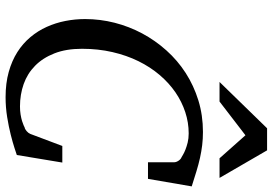

<svg xmlns="http://www.w3.org/2000/svg" viewBox="-164 -792 972 684"><g transform="rotate(90 322.0 -450.0)"><path d="M617.2 -491.2H558.1V-584Q558.1 -591.8 552.5 -600.1Q546.9 -608.4 540 -610.8Q538.1 -611.8 531.2 -616Q524.4 -620.1 513.4 -624.5Q502.4 -628.9 487.8 -632.6Q473.1 -636.2 455.1 -636.2Q416.5 -636.2 379.4 -624Q342.3 -611.8 308.8 -588.9Q275.4 -565.9 247.1 -532.7Q218.8 -499.5 198 -457.3Q177.2 -415 165.5 -364.3Q153.8 -313.5 153.8 -255.9Q153.8 -199.2 170.2 -157.7Q186.5 -116.2 214.4 -88.9Q242.2 -61.5 279.5 -48.3Q316.9 -35.2 358.9 -35.2Q375 -35.2 388.2 -37.4Q401.4 -39.6 410.9 -42.5Q420.4 -45.4 426.3 -48.1Q432.1 -50.8 434.1 -51.8Q439.9 -52.7 447 -58.8Q454.1 -64.9 457 -71.8L500 -186H559.1L532.2 -23.9Q526.4 -22 507.1 -15.6Q487.8 -9.3 459.7 -2.2Q431.6 4.9 397 10.5Q362.3 16.1 326.2 16.1Q276.4 16.1 236.3 4.9Q196.3 -6.3 165.5 -25.9Q134.8 -45.4 112.3 -72.3Q89.8 -99.1 75.7 -130.6Q61.5 -162.1 54.7 -196.8Q47.9 -231.4 47.9 -267.1Q47.9 -320.3 61 -372.1Q74.2 -423.8 99.1 -470.5Q124 -517.1 159.7 -556.9Q195.3 -596.7 240 -625.5Q284.7 -654.3 337.6 -670.7Q390.6 -687 450.2 -687Q474.6 -687 497.1 -684.3Q519.5 -681.6 542.5 -676.5Q565.4 -671.4 590.3 -663.8Q615.2 -656.2 644 -647ZM543.9 -746.1 461.9 -838.4 341.8 -746.1H272L437 -915.5H515.6L613.8 -746.1Z"/></g></svg>

Font: Charis SIL Am
Style: Italic
Weight: 400
Italic angle: -11°
Foundry: SIL International
Version: Version 5.000